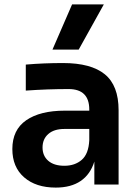

<svg xmlns="http://www.w3.org/2000/svg" viewBox="-20 -837 628 871"><path d="M408 -104Q390 -46 346 -16Q302 14 233 14Q143 14 89.5 -32.5Q36 -79 36 -161Q36 -248 99 -291.5Q162 -335 274 -335H385V-340Q385 -433 291 -433Q195 -433 97 -426V-544Q178 -551 266 -551Q393 -551 455.5 -500Q518 -449 518 -337V0H408ZM272 -85Q320 -85 351 -112Q382 -139 385 -201V-252H272Q225 -252 199 -229Q173 -206 173 -168Q173 -130 199 -107.5Q225 -85 272 -85ZM307 -817H451L337 -612H218Z"/></svg>

Font: Sora-SIA SemiBold
Style: Regular
Weight: 600
Designer: Jonathan Barnbrook, Julián Moncada
Foundry: Barnbrook Fonts
Version: Version 2.000